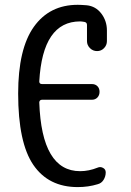

<svg xmlns="http://www.w3.org/2000/svg" viewBox="-20 -760 540 790"><path d="M299.8 9.8Q179.7 9.8 117.2 -81.5Q54.7 -172.9 54.7 -375Q54.7 -558.6 119.1 -649.4Q183.6 -740.2 299.8 -740.2Q312.5 -740.2 336.9 -738.3Q374 -734.4 397 -704.1Q419.9 -673.8 419.9 -634.8V-590.8Q419.9 -574.2 408.2 -562Q396.5 -549.8 379.4 -549.8Q362.3 -549.8 350.1 -562Q337.9 -574.2 337.9 -590.8V-657.2Q337.9 -668 327.1 -669.9Q315.4 -671.9 309.6 -671.9Q155.3 -671.9 141.6 -424.8Q141.6 -414.1 153.3 -414.1H358.4Q372.1 -414.1 380.9 -405.3Q389.6 -396.5 389.6 -382.3Q389.6 -368.2 380.9 -358.9Q372.1 -349.6 358.4 -349.6H153.3Q142.6 -349.6 141.6 -338.9Q151.4 -55.7 309.6 -55.7Q345.7 -55.7 381.8 -70.3Q392.6 -75.2 403.8 -69.3Q415 -63.5 415 -50.8Q415 -34.2 406.2 -20Q397.5 -5.9 381.8 -2Q343.8 9.8 299.8 9.8Z"/></svg>

Font: Rounded-X Mgen+ 1mn regular
Style: Regular
Weight: 400
Designer: [Source Han Sans]
Ryoko NISHIZUKA  (kana & ideographs); Paul D. Hunt (Latin, Greek & Cyrillic); Wenlong ZHANG  (bopomofo
Version: Version 1.059.20150602